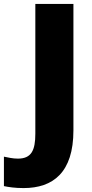

<svg xmlns="http://www.w3.org/2000/svg" viewBox="-99 -785 471 978"><path d="M21 173C171 173 275 94 275 -121V-765H81V-104C81 -19 61 23 -8 23C-35 23 -58 17 -79 13V163C-55 168 -23 173 21 173Z"/></svg>

Font: Noto Sans Tamil UI Black
Style: Regular
Weight: 900
Designer: Jelle Bosma - Monotype Design Team
Foundry: Monotype Imaging Inc.
Version: Version 2.004